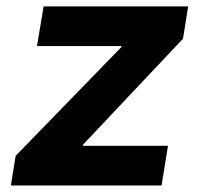

<svg xmlns="http://www.w3.org/2000/svg" viewBox="-20 -565 614 585"><path d="M13.1 0 27.7 -90.2 349.1 -420.8 350.5 -424.7H92.7L112.9 -545.5H553.3L537.6 -447.1L233.3 -124.6L231.9 -120.7H491.8L472.3 0Z"/></svg>

Font: Inter P
Style: Bold Italic
Weight: 700
Italic angle: 9.39999°
Designer: Rasmus Andersson
Foundry: rsms
Version: Version 3.018;git-588b23468